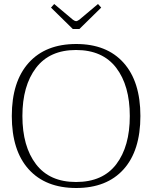

<svg xmlns="http://www.w3.org/2000/svg" viewBox="-20 -930 761 960"><path d="M235 -892 251 -910 345 -831Q355 -824 361 -824Q365 -824 376 -831L470 -910L486 -892L377 -785H344ZM39 -350Q39 -522 123.5 -616Q208 -710 361 -710Q514 -710 598 -616Q682 -522 682 -350Q682 -177 598 -83.5Q514 10 361 10Q208 10 123.5 -83.5Q39 -177 39 -350ZM629 -350Q629 -502 561 -591Q493 -680 360 -680Q228 -680 160 -590.5Q92 -501 92 -350Q92 -198 160 -109Q228 -20 360 -20Q494 -20 561.5 -109Q629 -198 629 -350Z"/></svg>

Font: Taviraj ExtraLight
Style: Regular
Weight: 275
Designer: Katatrad Team
Foundry: CadsonDemak
Version: Version 1.001